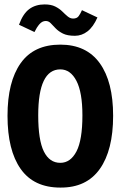

<svg xmlns="http://www.w3.org/2000/svg" viewBox="-20 -837 540 869"><path d="M253 12Q133 12 73.5 -72.5Q14 -157 14 -313Q14 -467 73.5 -551Q133 -635 253 -635Q371 -635 431.5 -551Q492 -467 492 -313Q492 -157 431.5 -72Q371 13 253 12ZM253 -100Q299 -100 326 -151.5Q353 -203 353 -315Q353 -419 326 -471Q299 -523 253 -523Q153 -523 153 -315Q153 -203 178.5 -151.5Q204 -100 253 -100ZM351 -791 421 -758Q402 -715 376 -695Q350 -675 319 -675Q285 -675 265 -685Q245 -695 232 -708.5Q219 -722 209.5 -732Q200 -742 187 -742Q171 -742 158.5 -727.5Q146 -713 136 -692L66 -725Q84 -775 112.5 -796Q141 -817 182 -817Q211 -817 230 -807.5Q249 -798 262 -785Q275 -772 286.5 -762.5Q298 -753 311 -753Q328 -753 336 -764Q344 -775 351 -791Z"/></svg>

Font: Inconsolata Black
Style: Regular
Weight: 900
Monospace: yes
Designer: Raph Levien, Cyreal, Brenton Simpson
Foundry: Raph Levien, Cyreal, Google
Version: Version 3.001; ttfautohint (v1.8.2.53-6de2)